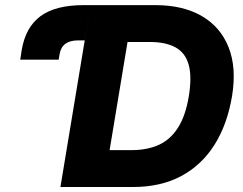

<svg xmlns="http://www.w3.org/2000/svg" viewBox="-20 -748 971 768"><path d="M61 -509.3 66.9 -548.3Q82.5 -639.6 142.3 -683.6Q202.1 -727.5 314.5 -727.5H342.3L318.8 -586.4H292Q259.8 -586.4 241.5 -572.8Q223.1 -559.1 218.3 -531.2L214.8 -509.3ZM512.2 0H295.9L319.8 -147.5H505.9Q569.3 -147.5 616 -168.9Q662.6 -190.4 692.6 -238.3Q722.7 -286.1 735.4 -363.8Q748 -441.9 734.6 -489.5Q721.2 -537.1 681.9 -558.6Q642.6 -580.1 578.6 -580.1H388.7L413.1 -727.5H601.1Q711.9 -727.5 787.1 -683.8Q862.3 -640.1 894.5 -558.6Q926.8 -477.1 908.2 -363.8Q889.2 -250 837.9 -168.7Q786.6 -87.4 704.8 -43.7Q623 0 512.2 0ZM514.6 -727.5 394 0H221.7L342.3 -727.5Z"/></svg>

Font: Inter 16pt ExtraBold
Style: Italic
Weight: 800
Italic angle: -9.3988°
Version: Version 4.001;git-66647c0bb